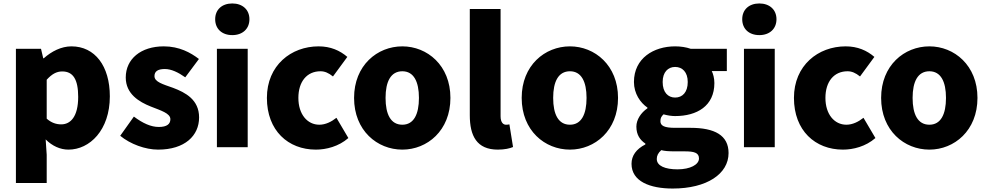

<svg xmlns="http://www.w3.org/2000/svg" viewBox="-20 -851 5711 1110"><path d="M72 207H250V44L244 -45C282 -7 328 14 376 14C498 14 615 -98 615 -294C615 -469 529 -583 393 -583C334 -583 278 -554 233 -514H230L217 -569H72ZM334 -132C307 -132 278 -140 250 -165V-390C280 -423 307 -438 340 -438C403 -438 432 -391 432 -291C432 -177 388 -132 334 -132Z M894 14C1049 14 1131 -67 1131 -172C1131 -275 1052 -316 981 -343C922 -364 873 -377 873 -411C873 -438 892 -452 933 -452C970 -452 1010 -433 1051 -404L1130 -510C1082 -547 1016 -583 927 -583C794 -583 707 -510 707 -403C707 -308 784 -262 852 -235C910 -212 965 -196 965 -162C965 -134 945 -117 898 -117C853 -117 806 -138 754 -177L675 -66C733 -18 820 14 894 14Z M1234 0H1412V-569H1234ZM1323 -648C1382 -648 1422 -684 1422 -740C1422 -795 1382 -831 1323 -831C1263 -831 1224 -795 1224 -740C1224 -684 1263 -648 1323 -648Z M1806 14C1866 14 1938 -4 1994 -53L1925 -170C1896 -147 1862 -130 1826 -130C1757 -130 1705 -190 1705 -285C1705 -379 1754 -439 1833 -439C1857 -439 1879 -430 1905 -409L1988 -522C1945 -559 1891 -583 1822 -583C1663 -583 1523 -473 1523 -285C1523 -96 1646 14 1806 14Z M2306 14C2450 14 2584 -96 2584 -285C2584 -473 2450 -583 2306 -583C2161 -583 2027 -473 2027 -285C2027 -96 2161 14 2306 14ZM2306 -130C2239 -130 2209 -190 2209 -285C2209 -379 2239 -439 2306 -439C2372 -439 2402 -379 2402 -285C2402 -190 2372 -130 2306 -130Z M2858 14C2898 14 2927 7 2946 -1L2925 -132C2915 -130 2911 -130 2905 -130C2891 -130 2874 -141 2874 -179V-799H2696V-185C2696 -66 2736 14 2858 14Z M3275 14C3419 14 3553 -96 3553 -285C3553 -473 3419 -583 3275 -583C3130 -583 2996 -473 2996 -285C2996 -96 3130 14 3275 14ZM3275 -130C3208 -130 3178 -190 3178 -285C3178 -379 3208 -439 3275 -439C3341 -439 3371 -379 3371 -285C3371 -190 3341 -130 3275 -130Z M3869 239C4067 239 4192 154 4192 34C4192 -69 4112 -112 3972 -112H3882C3821 -112 3798 -124 3798 -150C3798 -170 3804 -178 3816 -190C3841 -183 3864 -180 3883 -180C4009 -180 4110 -238 4110 -371C4110 -398 4103 -424 4095 -440H4182V-569H3973C3947 -578 3916 -583 3883 -583C3760 -583 3645 -515 3645 -377C3645 -310 3682 -257 3723 -229V-225C3685 -199 3659 -159 3659 -119C3659 -71 3681 -41 3711 -21V-16C3658 11 3631 49 3631 96C3631 198 3738 239 3869 239ZM3883 -287C3842 -287 3811 -317 3811 -377C3811 -434 3842 -464 3883 -464C3925 -464 3956 -434 3956 -377C3956 -317 3925 -287 3883 -287ZM3897 128C3825 128 3777 108 3777 68C3777 49 3785 33 3803 17C3821 22 3843 24 3884 24H3938C3991 24 4021 31 4021 65C4021 101 3970 128 3897 128Z M4281 0H4459V-569H4281ZM4370 -648C4429 -648 4469 -684 4469 -740C4469 -795 4429 -831 4370 -831C4310 -831 4271 -795 4271 -740C4271 -684 4310 -648 4370 -648Z M4853 14C4913 14 4985 -4 5041 -53L4972 -170C4943 -147 4909 -130 4873 -130C4804 -130 4752 -190 4752 -285C4752 -379 4801 -439 4880 -439C4904 -439 4926 -430 4952 -409L5035 -522C4992 -559 4938 -583 4869 -583C4710 -583 4570 -473 4570 -285C4570 -96 4693 14 4853 14Z M5353 14C5497 14 5631 -96 5631 -285C5631 -473 5497 -583 5353 -583C5208 -583 5074 -473 5074 -285C5074 -96 5208 14 5353 14ZM5353 -130C5286 -130 5256 -190 5256 -285C5256 -379 5286 -439 5353 -439C5419 -439 5449 -379 5449 -285C5449 -190 5419 -130 5353 -130Z"/></svg>

Font: Noto Sans HK Black
Style: Regular
Weight: 900
Designer: Ryoko NISHIZUKA 西塚涼子 (kana, bopomofo & ideographs); Paul D. Hunt (Latin, Greek & Cyrillic); Sandoll Communications 산돌커뮤니
Foundry: Adobe
Version: Version 2.004;hotconv 1.0.118;makeotfexe 2.5.65603